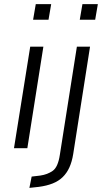

<svg xmlns="http://www.w3.org/2000/svg" viewBox="-20 -721 496 934"><path d="M141 -625 154 -701H229L216 -625ZM48 0 127 -494H191L113 0ZM368 -625 381 -701H456L443 -625ZM123 193 134 138 176 133Q211 128 236.5 110Q262 92 271 33L354 -494H418L336 29Q330 66 317.5 93.5Q305 121 285 140.5Q265 160 236 171.5Q207 183 169 188Z"/></svg>

Font: Nunito Sans 7pt Condensed Light
Style: Italic
Weight: 300
Width: 3
Italic angle: -9°
Designer: Vernon Adams
Foundry: Vernon Adams
Version: Version 3.101;gftools[0.9.27]